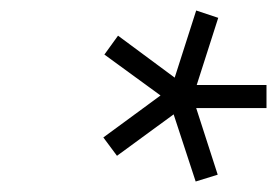

<svg xmlns="http://www.w3.org/2000/svg" viewBox="-20 -720 528 366"><path d="M311 -502 203 -423 177 -458 286 -538 179 -616 205 -652 313 -572 354 -700 396 -686 355 -558H488V-514H354L395 -387L353 -374Z"/></svg>

Font: Cairo Light
Style: Italic
Weight: 300
Italic angle: -13°
Designer: Mohamed Gaber, Accademia di Belle Arti di Urbino and others
Foundry: Kief Type Foundry, Accademia di Belle Arti di Urbino and others
Version: Version 3.011